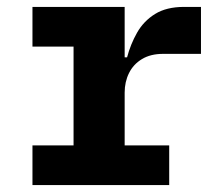

<svg xmlns="http://www.w3.org/2000/svg" viewBox="-20 -536 640 556"><path d="M74 -115H193V-401H74V-516H341V-370H348Q358 -408 377 -441.5Q396 -475 429 -495.5Q462 -516 513 -516H562V-380H452Q416 -380 391.1 -364.9Q366.2 -349.9 353.6 -324.4Q341 -298.9 341 -268V-115H470V0H74Z"/></svg>

Font: Lilex
Style: Regular
Weight: 400
Monospace: yes
Designer: Mike Abbink, Paul van der Laan, Pieter van Rosmalen, Mikhael Khrustik
Foundry: Mikhael Khrustik
Version: Version 2.510